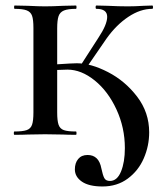

<svg xmlns="http://www.w3.org/2000/svg" viewBox="-20 -488 594 695"><path d="M251 125Q251 102 263 87.5Q275 73 297 73Q338 73 347 122Q352 146 357.5 156.5Q363 167 378 167Q404 167 418 133Q432 99 432 48Q432 -26 401.5 -92Q371 -158 322.5 -197Q274 -236 224 -236L164 -234L162 -253L183 -255Q243 -259 258 -259Q309 -259 371 -227Q433 -195 476.5 -138Q520 -81 520 -9Q520 40 500.5 85Q481 130 442.5 158.5Q404 187 351 187Q302 187 276.5 169.5Q251 152 251 125ZM32 -12Q62 -12 76.5 -17Q91 -22 96 -36.5Q101 -51 101 -81V-387Q101 -417 96 -431Q91 -445 76.5 -450.5Q62 -456 33 -456Q31 -456 31 -462Q31 -468 33 -468L81 -467Q121 -465 143 -465Q169 -465 209 -467L255 -468Q257 -468 257 -462Q257 -456 255 -456Q226 -456 211.5 -450Q197 -444 192 -429.5Q187 -415 187 -385V-81Q187 -51 192 -36.5Q197 -22 211 -17Q225 -12 255 -12Q257 -12 257 -6Q257 0 255 0Q225 0 208 -1L143 -2L81 -1Q63 0 32 0Q30 0 30 -6Q30 -12 32 -12ZM269 -247 336 -351Q368 -399 368 -427Q368 -456 329 -456Q326 -456 326 -462Q326 -468 329 -468L370 -467Q410 -465 443 -465Q468 -465 500 -467L531 -468Q534 -468 534 -462Q534 -456 531 -456Q488 -456 444.5 -427Q401 -398 366 -349L291 -240Z"/></svg>

Font: Cormorant Unicase SemiBold
Style: Regular
Weight: 600
Designer: Christian Thalmann (Catharsis Fonts)
Foundry: Catharsis Fonts
Version: Version 4.000